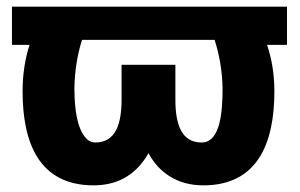

<svg xmlns="http://www.w3.org/2000/svg" viewBox="-20 -548 904 578"><path d="M16 -413H69C56 -373 48 -326 48 -273C48 -119 97 10 262 10C343 10 395 -30 427 -87C457 -31 511 10 592 10C755 10 806 -116 806 -273C806 -326 798 -371 784 -413H844V-528H16ZM204 -283C205 -336 213 -384 227 -428H626C640 -385 649 -336 650 -283C650 -217 645 -119 587 -119C525 -119 508 -176 508 -248V-353H346V-248C346 -177 329 -119 267 -119C256 -119 247 -123 239 -132C212 -161 204 -220 204 -283Z"/></svg>

Font: Asimov Pro
Style: Blk
Weight: 900
Designer: Google
Version: Version 2.000980; 2014